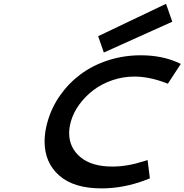

<svg xmlns="http://www.w3.org/2000/svg" viewBox="-20 -993 982 1022"><path d="M863.8 -972.7 897 -877.4 532.7 -713.4 502.4 -800.3ZM233.4 -346.2Q254.9 -421.4 300.3 -485.8Q345.7 -550.3 409.2 -597.7Q472.7 -645 555.4 -671.9Q638.2 -698.7 730 -698.7Q839.8 -698.7 926.8 -660.2L942.4 -652.8L873.5 -547.4L856.9 -553.7Q771.5 -585.4 694.8 -585.4Q634.3 -585.4 577.1 -565.7Q520 -545.9 476.6 -512.7Q433.1 -479.5 401.9 -436.5Q370.6 -393.6 357.4 -346.7Q348.1 -313.5 348.1 -285.2Q348.1 -206.5 408.2 -156.5Q468.3 -106.4 577.6 -106.4Q657.7 -106.4 745.6 -134.8L765.6 -141.1L777.8 -43.5L757.3 -35.6Q638.7 9.8 520.5 9.8Q373 9.8 295.2 -58.8Q217.3 -127.4 217.3 -240.2Q217.3 -291 233.4 -346.2Z"/></svg>

Font: Cantarell
Style: Bold Italic
Weight: 700
Italic angle: -16°
Designer: Dave Crossland
Version: Version 1.004